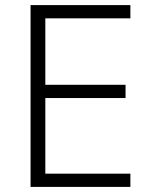

<svg xmlns="http://www.w3.org/2000/svg" viewBox="-20 -734 593 754"><path d="M492 0V-52H158V-349H473V-401H158V-662H492V-714H100V0Z"/></svg>

Font: Noto Sans Myanmar UI Light
Style: Regular
Weight: 300
Designer: Monotype Design Team
Foundry: Monotype Imaging Inc.
Version: Version 2.103